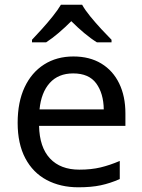

<svg xmlns="http://www.w3.org/2000/svg" viewBox="-20 -786 604 816"><path d="M292 -546Q361 -546 410.5 -516Q460 -486 486.5 -431.5Q513 -377 513 -304V-251H146Q148 -160 192.5 -112.5Q237 -65 317 -65Q368 -65 407.5 -74.5Q447 -84 489 -102V-25Q448 -7 408 1.5Q368 10 313 10Q237 10 178.5 -21Q120 -52 87.5 -113.5Q55 -175 55 -264Q55 -352 84.5 -415Q114 -478 167.5 -512Q221 -546 292 -546ZM291 -474Q228 -474 191.5 -433.5Q155 -393 148 -321H421Q420 -389 389 -431.5Q358 -474 291 -474ZM329 -766Q341 -744 363.5 -716.5Q386 -689 410.5 -662.5Q435 -636 454 -617V-606H392Q366 -622 338 -645.5Q310 -669 283 -696Q256 -669 229 -646Q202 -623 176 -606H116V-617Q135 -637 158.5 -663Q182 -689 204 -716.5Q226 -744 239 -766Z"/></svg>

Font: Noto Sans Gunjala Gondi
Style: Regular
Weight: 400
Designer: Ek Type
Foundry: Ek Type
Version: Version 1.004